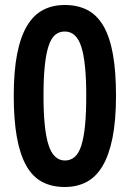

<svg xmlns="http://www.w3.org/2000/svg" viewBox="-20 -734 518 768"><path d="M35 -351Q35 -449 48.5 -518Q62 -587 88 -630.5Q114 -674 152 -694Q190 -714 239 -714Q291 -714 329.5 -694Q368 -674 393.5 -630.5Q419 -587 431.5 -518Q444 -449 444 -351Q444 -252 430 -182.5Q416 -113 390 -69.5Q364 -26 326 -6Q288 14 239 14Q187 14 148.5 -6.5Q110 -27 85 -71.5Q60 -116 47.5 -185Q35 -254 35 -351ZM154 -351Q154 -217 174 -154.5Q194 -92 240 -92Q262 -92 278.5 -106Q295 -120 305 -151Q315 -182 320 -231Q325 -280 325 -351Q325 -484 305.5 -546Q286 -608 239 -608Q216 -608 200 -594Q184 -580 174 -549Q164 -518 159 -469Q154 -420 154 -351Z"/></svg>

Font: PT Sans Narrow
Style: Bold
Weight: 700
Width: 3
Designer: A.Korolkova, O.Umpeleva, V.Yefimov
Foundry: ParaType Ltd
Version: Version 2.003W OFL